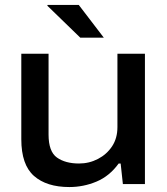

<svg xmlns="http://www.w3.org/2000/svg" viewBox="-20 -743 675 775"><path d="M399 -591H304L171 -720L172 -723H298ZM260 12Q168 12 117 -33Q66 -78 66 -181V-526H176V-200Q176 -131 210 -107Q244 -83 299 -83Q340 -83 375.5 -101.5Q411 -120 432.5 -152.5Q454 -185 454 -230V-526H565V0H476L467 -83H459Q422 -32 369.5 -10Q317 12 260 12Z"/></svg>

Font: Archivo SemiExpanded Medium
Style: Regular
Weight: 500
Width: 6
Designer: Hector Gatti
Foundry: Omnibus-Type
Version: Version 2.001; ttfautohint (v1.8.3)